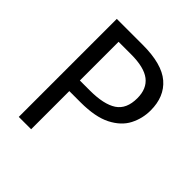

<svg xmlns="http://www.w3.org/2000/svg" viewBox="-192 -852 989 989"><g transform="rotate(45 302.5 -357.0)"><path d="M286 -714Q426 -714 490 -659Q554 -604 554 -504Q554 -445 527.5 -393.5Q501 -342 438.5 -310Q376 -278 269 -278H187V0H97V-714ZM278 -637H187V-355H259Q361 -355 411 -388Q461 -421 461 -500Q461 -569 417 -603Q373 -637 278 -637Z"/></g></svg>

Font: Noto Sans Tagbanwa
Style: Regular
Weight: 400
Designer: Monotype Design Team
Foundry: Monotype Imaging Inc.
Version: Version 2.001; ttfautohint (v1.8.4.7-5d5b)